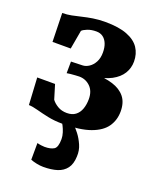

<svg xmlns="http://www.w3.org/2000/svg" viewBox="-150 -656 821 1001"><g transform="rotate(20 260.0 -155.5)"><path d="M227.5 9.5Q185.5 9.5 148.5 1.8Q111.5 -6 82.5 -14Q53.5 -22 32.5 -22.5L24 -172.5H123L147 -93.5Q159 -77 180.8 -64Q202.5 -51 232 -51Q261 -51 279.5 -65Q298 -79 306.8 -103.5Q315.5 -128 315.5 -158Q315.5 -202.5 290 -227.2Q264.5 -252 228.5 -252Q221.5 -252 207.8 -251Q194 -250 180.5 -248.8Q167 -247.5 160.5 -246L161 -310.5L224.5 -312.5Q242.5 -313 260.2 -324.8Q278 -336.5 289.8 -358.5Q301.5 -380.5 301.5 -411.5Q301.5 -440 293 -460.8Q284.5 -481.5 269.2 -492.5Q254 -503.5 232.5 -503.5Q204 -503.5 183 -495Q162 -486.5 155 -478.5L136.5 -374H35.5L31.5 -533Q57.5 -533 82.5 -538Q107.5 -543 134 -549.5Q160.5 -556 191.5 -561Q222.5 -566 260 -566Q334 -566 380.5 -548Q427 -530 448.5 -497.8Q470 -465.5 470 -422.5Q470 -386.5 451.5 -356.2Q433 -326 394.8 -305.5Q356.5 -285 297 -278L297.5 -293Q356.5 -292 400.5 -278.2Q444.5 -264.5 469 -234.5Q493.5 -204.5 493.5 -154.5Q493.5 -106.5 468 -69.5Q442.5 -32.5 384.5 -11.5Q326.5 9.5 227.5 9.5ZM212.5 255Q195 255 174.8 250.8Q154.5 246.5 141.5 241L142 148.5Q152.5 151.5 164.8 153Q177 154.5 183 154.5Q217 154.5 235 143.2Q253 132 253 86.5Q253 69 247.2 51Q241.5 33 234 18.5Q226.5 4 221 -3L270 -6.5L290 -3Q301 6.5 318 28.5Q335 50.5 348.2 80.2Q361.5 110 359.5 144Q358 186 339.8 210.2Q321.5 234.5 289.5 244.8Q257.5 255 212.5 255Z"/></g></svg>

Font: Merriweather 28pt Black
Style: Regular
Weight: 900
Version: Version 2.100